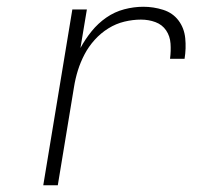

<svg xmlns="http://www.w3.org/2000/svg" viewBox="-20 -548 640 568"><path d="M108 0 194 -520H237L218 -406Q232 -432 251 -455.5Q270 -479 294.5 -496Q319 -513 347.5 -520.5Q376 -528 404 -528Q434 -528 462.5 -519Q491 -510 508 -487.5Q525 -465 528 -435Q531 -405 526 -374H483Q486 -397 484.5 -419Q483 -441 471.5 -458Q460 -475 440 -482.5Q420 -490 397 -490Q373 -490 348 -484Q323 -478 300.5 -464Q278 -450 260 -430Q242 -410 230 -387Q218 -364 210.5 -340Q203 -316 199 -291L151 0Z"/></svg>

Font: Iosevka SS04 XLt Ex
Style: Italic
Weight: 200
Width: 7
Italic angle: -9°
Monospace: yes
Designer: Belleve Invis
Foundry: Belleve Invis
Version: Version 19.0.0; ttfautohint (v1.8.4)